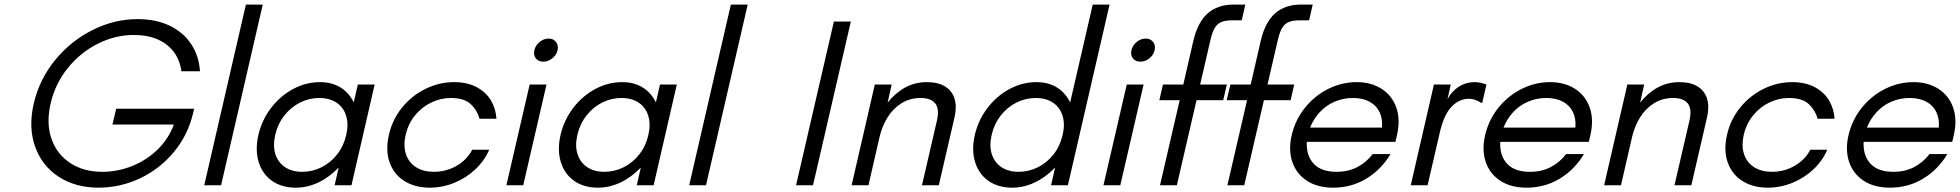

<svg xmlns="http://www.w3.org/2000/svg" viewBox="-20 -827 8748 857"><path d="M130.9 -365.7Q155.8 -472.7 225.8 -558.6Q295.9 -644.5 393.3 -693.1Q490.7 -741.7 593.8 -741.7Q676.3 -741.7 737.5 -712.2Q798.8 -682.6 833.5 -629.9Q868.2 -577.1 872.6 -508.8H789.6Q783.2 -558.1 756.3 -594.5Q729.5 -630.9 684.1 -650.9Q638.7 -670.9 577.1 -670.9Q494.6 -670.9 417 -632.1Q339.4 -593.3 283 -523.7Q226.6 -454.1 206.1 -365.7Q185.5 -277.3 209.7 -207.8Q233.9 -138.2 293.7 -99.1Q353.5 -60.1 436 -60.1Q506.3 -60.1 571.5 -86.7Q636.7 -113.3 685.1 -161.1Q733.4 -209 755.9 -271H481.9L498.5 -341.8H846.7L842.3 -323.7Q819.3 -224.6 756.1 -148.4Q692.9 -72.3 604.5 -30.8Q516.1 10.7 419.9 10.7Q316.9 10.7 241.9 -38.1Q167 -86.9 136.5 -172.9Q106 -258.8 130.9 -365.7Z M1077.6 -806.6H1152.8L966.8 0H891.6Z M1133.3 -224.6Q1148.9 -291.5 1189.9 -345.2Q1231 -398.9 1288.3 -429.7Q1345.7 -460.4 1408.7 -460.4Q1460.4 -460.4 1498.5 -437.5Q1536.6 -414.6 1559.1 -370.1L1577.1 -449.7H1652.3L1548.8 0H1473.6L1491.7 -79.1Q1449.2 -35.2 1400.4 -12.2Q1351.6 10.7 1300.3 10.7Q1237.3 10.7 1194.1 -19.8Q1150.9 -50.3 1134.5 -104Q1118.2 -157.7 1133.3 -224.6ZM1329.1 -60.1Q1374 -60.1 1414.8 -80.3Q1455.6 -100.6 1484.9 -137.9Q1514.2 -175.3 1525.4 -224.6Q1536.6 -272.9 1524.9 -310.5Q1513.2 -348.1 1481.9 -368.9Q1450.7 -389.6 1405.3 -389.6Q1360.4 -389.6 1319.6 -369.4Q1278.8 -349.1 1249.3 -311.5Q1219.7 -273.9 1208.5 -224.6Q1197.3 -176.3 1209.2 -138.9Q1221.2 -101.6 1252.4 -80.8Q1283.7 -60.1 1329.1 -60.1Z M1716.3 -227.1Q1731.9 -294.4 1775.4 -347.7Q1818.8 -400.9 1879.9 -430.7Q1940.9 -460.4 2006.3 -460.4Q2067.9 -460.4 2110.4 -436.5Q2152.8 -412.6 2173.3 -375.2Q2193.8 -337.9 2195.8 -296.9H2120.1Q2110.4 -334.5 2081.3 -362.1Q2052.2 -389.6 1992.2 -389.6Q1947.3 -389.6 1905.3 -369.6Q1863.3 -349.6 1833 -312.7Q1802.7 -275.9 1791 -226.6Q1779.3 -175.8 1792.2 -138.2Q1805.2 -100.6 1837.6 -80.3Q1870.1 -60.1 1916 -60.1Q1971.7 -60.1 2018.1 -86.9Q2064.5 -113.8 2087.9 -158.7H2163.6Q2142.6 -109.9 2101.8 -71.3Q2061 -32.7 2007.8 -11Q1954.6 10.7 1897.9 10.7Q1833 10.7 1785.6 -18.6Q1738.3 -47.9 1719 -102.1Q1699.7 -156.2 1716.3 -227.1Z M2344.2 -449.7H2419.4L2315.4 0H2240.2ZM2365.2 -603Q2370.1 -624.5 2388.4 -639.6Q2406.7 -654.8 2429.2 -654.8Q2450.2 -654.8 2461.9 -639.6Q2473.6 -624.5 2468.8 -603Q2463.9 -581.5 2445.3 -566.7Q2426.8 -551.8 2405.3 -551.8Q2383.3 -551.8 2371.8 -566.4Q2360.4 -581.1 2365.2 -603Z M2481.9 -224.6Q2497.6 -291.5 2538.6 -345.2Q2579.6 -398.9 2637 -429.7Q2694.3 -460.4 2757.3 -460.4Q2809.1 -460.4 2847.2 -437.5Q2885.3 -414.6 2907.7 -370.1L2925.8 -449.7H3001L2897.5 0H2822.3L2840.3 -79.1Q2797.9 -35.2 2749 -12.2Q2700.2 10.7 2648.9 10.7Q2585.9 10.7 2542.7 -19.8Q2499.5 -50.3 2483.2 -104Q2466.8 -157.7 2481.9 -224.6ZM2677.7 -60.1Q2722.7 -60.1 2763.4 -80.3Q2804.2 -100.6 2833.5 -137.9Q2862.8 -175.3 2874 -224.6Q2885.3 -272.9 2873.5 -310.5Q2861.8 -348.1 2830.6 -368.9Q2799.3 -389.6 2753.9 -389.6Q2709 -389.6 2668.2 -369.4Q2627.4 -349.1 2597.9 -311.5Q2568.4 -273.9 2557.1 -224.6Q2545.9 -176.3 2557.9 -138.9Q2569.8 -101.6 2601.1 -80.8Q2632.3 -60.1 2677.7 -60.1Z M3242.2 -806.6H3317.4L3131.3 0H3056.2Z M3702.1 -731H3777.8L3608.9 0H3533.2Z M3884.8 -449.7H3960L3941.9 -369.1Q3976.6 -412.6 4020.5 -436.5Q4064.5 -460.4 4116.7 -460.4Q4167.5 -460.4 4199 -440.7Q4230.5 -420.9 4241 -385.3Q4251.5 -349.6 4240.2 -301.8L4170.4 0H4095.2L4162.1 -289.1Q4173.8 -340.3 4154.8 -365Q4135.7 -389.6 4089.4 -389.6Q4041 -389.6 4003.2 -365.7Q3965.3 -341.8 3941.4 -302.7Q3917.5 -263.7 3906.2 -216.8L3856.4 0H3781.2Z M4331.1 -224.6Q4346.7 -291.5 4387.7 -345.2Q4428.7 -398.9 4486.1 -429.7Q4543.5 -460.4 4606.4 -460.4Q4658.2 -460.4 4696.3 -437.5Q4734.4 -414.6 4756.8 -370.1L4857.4 -806.6H4932.6L4746.6 0H4671.4L4689.5 -79.1Q4647 -35.2 4598.1 -12.2Q4549.3 10.7 4498 10.7Q4435.1 10.7 4391.8 -19.8Q4348.6 -50.3 4332.3 -104Q4315.9 -157.7 4331.1 -224.6ZM4526.9 -60.1Q4571.8 -60.1 4612.5 -80.3Q4653.3 -100.6 4682.6 -137.9Q4711.9 -175.3 4723.1 -224.6Q4734.4 -272.9 4722.7 -310.5Q4710.9 -348.1 4679.7 -368.9Q4648.4 -389.6 4603 -389.6Q4558.1 -389.6 4517.3 -369.4Q4476.6 -349.1 4447 -311.5Q4417.5 -273.9 4406.2 -224.6Q4395 -176.3 4407 -138.9Q4418.9 -101.6 4450.2 -80.8Q4481.4 -60.1 4526.9 -60.1Z M5009.3 -449.7H5084.5L4980.5 0H4905.3ZM5030.3 -603Q5035.2 -624.5 5053.5 -639.6Q5071.8 -654.8 5094.2 -654.8Q5115.2 -654.8 5127 -639.6Q5138.7 -624.5 5133.8 -603Q5128.9 -581.5 5110.4 -566.7Q5091.8 -551.8 5070.3 -551.8Q5048.3 -551.8 5036.9 -566.4Q5025.4 -581.1 5030.3 -603Z M5245.6 -379.9H5154.8L5170.9 -449.7H5261.7L5306.6 -645Q5326.2 -728.5 5370.8 -767.6Q5415.5 -806.6 5486.3 -806.6H5538.6L5522.5 -736.3H5481.4Q5451.2 -736.3 5432.9 -729.2Q5414.6 -722.2 5402.8 -703.4Q5391.1 -684.6 5382.8 -648.4L5336.9 -449.7H5456.1L5439.9 -379.9H5320.8L5232.9 0H5157.7Z M5546.4 -379.9H5455.6L5471.7 -449.7H5562.5L5607.4 -645Q5627 -728.5 5671.6 -767.6Q5716.3 -806.6 5787.1 -806.6H5839.4L5823.2 -736.3H5782.2Q5752 -736.3 5733.6 -729.2Q5715.3 -722.2 5703.6 -703.4Q5691.9 -684.6 5683.6 -648.4L5637.7 -449.7H5756.8L5740.7 -379.9H5621.6L5533.7 0H5458.5Z M5745.1 -221.7Q5761.2 -292 5804.9 -346.2Q5848.6 -400.4 5909.2 -430.4Q5969.7 -460.4 6035.2 -460.4Q6100.1 -460.4 6147 -430.4Q6193.8 -400.4 6212.6 -346.4Q6231.4 -292.5 6215.3 -223.1L6208.5 -193.8H5813Q5810.1 -132.8 5843.5 -96.4Q5877 -60.1 5945.8 -60.1Q5998.5 -60.1 6039.1 -81.5Q6079.6 -103 6106.9 -139.2H6186.5Q6146 -70.8 6079.3 -30Q6012.7 10.7 5930.7 10.7Q5860.4 10.7 5813.2 -20.3Q5766.1 -51.3 5748.3 -104.2Q5730.5 -157.2 5745.1 -221.7ZM6148.4 -257.3Q6151.9 -295.9 6137.9 -325.9Q6124 -356 6093.5 -372.8Q6063 -389.6 6018.6 -389.6Q5974.6 -389.6 5936.3 -372.8Q5897.9 -356 5870.4 -325.9Q5842.8 -295.9 5827.6 -257.3Z M6380.4 -449.7H6455.6L6440.9 -384.3Q6460.4 -420.9 6492.4 -440.7Q6524.4 -460.4 6560.5 -460.4Q6587.4 -460.4 6614.7 -449.7L6596.2 -368.2H6590.8Q6563.5 -386.2 6537.1 -386.2Q6493.2 -386.2 6459 -350.6Q6424.8 -314.9 6406.7 -235.8L6352.1 0H6276.9Z M6608.4 -221.7Q6624.5 -292 6668.2 -346.2Q6711.9 -400.4 6772.5 -430.4Q6833 -460.4 6898.4 -460.4Q6963.4 -460.4 7010.3 -430.4Q7057.1 -400.4 7075.9 -346.4Q7094.7 -292.5 7078.6 -223.1L7071.8 -193.8H6676.3Q6673.3 -132.8 6706.8 -96.4Q6740.2 -60.1 6809.1 -60.1Q6861.8 -60.1 6902.3 -81.5Q6942.9 -103 6970.2 -139.2H7049.8Q7009.3 -70.8 6942.6 -30Q6876 10.7 6793.9 10.7Q6723.6 10.7 6676.5 -20.3Q6629.4 -51.3 6611.6 -104.2Q6593.8 -157.2 6608.4 -221.7ZM7011.7 -257.3Q7015.1 -295.9 7001.2 -325.9Q6987.3 -356 6956.8 -372.8Q6926.3 -389.6 6881.8 -389.6Q6837.9 -389.6 6799.6 -372.8Q6761.2 -356 6733.6 -325.9Q6706.1 -295.9 6690.9 -257.3Z M7243.7 -449.7H7318.8L7300.8 -369.1Q7335.4 -412.6 7379.4 -436.5Q7423.3 -460.4 7475.6 -460.4Q7526.4 -460.4 7557.9 -440.7Q7589.4 -420.9 7599.9 -385.3Q7610.4 -349.6 7599.1 -301.8L7529.3 0H7454.1L7521 -289.1Q7532.7 -340.3 7513.7 -365Q7494.6 -389.6 7448.2 -389.6Q7399.9 -389.6 7362.1 -365.7Q7324.2 -341.8 7300.3 -302.7Q7276.4 -263.7 7265.1 -216.8L7215.3 0H7140.1Z M7689 -227.1Q7704.6 -294.4 7748 -347.7Q7791.5 -400.9 7852.5 -430.7Q7913.6 -460.4 7979 -460.4Q8040.5 -460.4 8083 -436.5Q8125.5 -412.6 8146 -375.2Q8166.5 -337.9 8168.5 -296.9H8092.8Q8083 -334.5 8054 -362.1Q8024.9 -389.6 7964.8 -389.6Q7919.9 -389.6 7877.9 -369.6Q7835.9 -349.6 7805.7 -312.7Q7775.4 -275.9 7763.7 -226.6Q7752 -175.8 7764.9 -138.2Q7777.8 -100.6 7810.3 -80.3Q7842.8 -60.1 7888.7 -60.1Q7944.3 -60.1 7990.7 -86.9Q8037.1 -113.8 8060.5 -158.7H8136.2Q8115.2 -109.9 8074.5 -71.3Q8033.7 -32.7 7980.5 -11Q7927.2 10.7 7870.6 10.7Q7805.7 10.7 7758.3 -18.6Q7710.9 -47.9 7691.7 -102.1Q7672.4 -156.2 7689 -227.1Z M8230.5 -221.7Q8246.6 -292 8290.3 -346.2Q8334 -400.4 8394.5 -430.4Q8455.1 -460.4 8520.5 -460.4Q8585.4 -460.4 8632.3 -430.4Q8679.2 -400.4 8698 -346.4Q8716.8 -292.5 8700.7 -223.1L8693.8 -193.8H8298.3Q8295.4 -132.8 8328.9 -96.4Q8362.3 -60.1 8431.2 -60.1Q8483.9 -60.1 8524.4 -81.5Q8564.9 -103 8592.3 -139.2H8671.9Q8631.3 -70.8 8564.7 -30Q8498 10.7 8416 10.7Q8345.7 10.7 8298.6 -20.3Q8251.5 -51.3 8233.6 -104.2Q8215.8 -157.2 8230.5 -221.7ZM8633.8 -257.3Q8637.2 -295.9 8623.3 -325.9Q8609.4 -356 8578.9 -372.8Q8548.3 -389.6 8503.9 -389.6Q8460 -389.6 8421.6 -372.8Q8383.3 -356 8355.7 -325.9Q8328.1 -295.9 8313 -257.3Z"/></svg>

Font: Glacial Indifference
Style: Italic
Weight: 400
Designer: Alfredo Marco Pradil
Foundry: Alfredo Marco Pradil
Version: Version 1.312